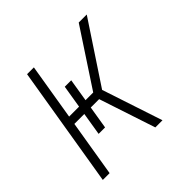

<svg xmlns="http://www.w3.org/2000/svg" viewBox="-139 -649 778 778"><g transform="rotate(-45 250.0 -260.0)"><path d="M29 0 115 -520H154L114 -278H171L187 -376H224L208 -278H252L411 -520H457L285 -260L371 0H330L250 -242H202L186 -144H149L165 -242H108L68 0Z"/></g></svg>

Font: Iosevka Term Curly XLt Obl
Style: Regular
Weight: 200
Italic angle: -9°
Designer: Belleve Invis
Foundry: Belleve Invis
Version: Version 32.3.0